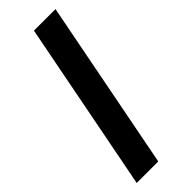

<svg xmlns="http://www.w3.org/2000/svg" viewBox="-227 -691 712 712"><g transform="rotate(-45 129.0 -334.5)"><path d="M8 0H121L251 -669H138Z"/></g></svg>

Font: KpSans
Style: BoldItalic
Weight: 700
Italic angle: -11°
Version: Version 0.66